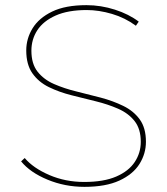

<svg xmlns="http://www.w3.org/2000/svg" viewBox="-20 -723 649 746"><path d="M308 3Q232 3 164.5 -25Q97 -53 62 -96L76 -109Q109 -70 171.5 -43Q234 -16 307 -16Q383 -16 431.5 -37Q480 -58 503.5 -93.5Q527 -129 527 -172Q527 -222 503 -252.5Q479 -283 439 -300.5Q399 -318 352 -329.5Q305 -341 257.5 -353Q210 -365 170 -384.5Q130 -404 106 -438Q82 -472 82 -527Q82 -573 106.5 -613Q131 -653 182.5 -678Q234 -703 316 -703Q372 -703 426.5 -685.5Q481 -668 519 -639L508 -623Q466 -654 415 -669Q364 -684 317 -684Q244 -684 196 -662.5Q148 -641 125 -605.5Q102 -570 102 -526Q102 -475 126 -444.5Q150 -414 190 -396.5Q230 -379 277.5 -367.5Q325 -356 372 -343.5Q419 -331 459 -311.5Q499 -292 523 -259Q547 -226 547 -172Q547 -126 522 -86Q497 -46 444 -21.5Q391 3 308 3Z"/></svg>

Font: Montserrat Alternates Thin
Style: Regular
Weight: 100
Designer: Julieta Ulanovsky
Foundry: Julieta Ulanovsky
Version: Version 9.000